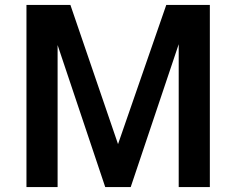

<svg xmlns="http://www.w3.org/2000/svg" viewBox="-20 -760 960 780"><path d="M87.5 -740H266L459.5 -174.5L655.5 -740H832.5V0H706V-580.5L511 0H407.5L214 -577V0H87.5Z"/></svg>

Font: 1883 Sans SemiBold
Style: Regular
Weight: 600
Designer: 1883 Sans project is a fork of Public Sans.
Version: Version 1.009